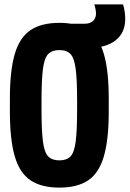

<svg xmlns="http://www.w3.org/2000/svg" viewBox="-20 -844 590 874"><path d="M383 -626Q359 -626 335 -627.5Q311 -629 285 -632L298 -736H365Q390 -736 403.5 -748.5Q417 -761 417 -783Q417 -791 414.5 -804Q412 -817 409 -824H540Q545 -808 547.5 -791Q550 -774 550 -758Q550 -695 506.5 -660.5Q463 -626 383 -626ZM250 10Q168 10 118.5 -23.5Q69 -57 47 -133Q25 -209 25 -335V-395Q25 -522 47 -597.5Q69 -673 118.5 -706.5Q168 -740 250 -740Q333 -740 382 -706.5Q431 -673 453 -597.5Q475 -522 475 -395V-335Q475 -209 453 -133Q431 -57 382 -23.5Q333 10 250 10ZM250 -114Q284 -114 301 -132Q318 -150 324.5 -199.5Q331 -249 331 -345V-385Q331 -481 324.5 -530.5Q318 -580 301 -598Q284 -616 250 -616Q217 -616 199.5 -598Q182 -580 175.5 -530.5Q169 -481 169 -385V-345Q169 -249 175.5 -199.5Q182 -150 199.5 -132Q217 -114 250 -114Z"/></svg>

Font: M PLUS 1 Code
Style: Bold
Weight: 700
Designer: Coji Morishita
Foundry: UNDERFOREST DESIGN
Version: Version 1.002